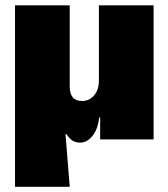

<svg xmlns="http://www.w3.org/2000/svg" viewBox="-20 -530 640 730"><path d="M37.1 180.2V-509.8H245.1V-201.2Q245.1 -146 292 -146Q319.8 -146 337.9 -167.5Q356 -189 356 -223.1V-509.8H564V0H360.8V-83H356.9Q352.5 -39.6 331.8 -13.7Q311 12.2 286.1 12.2Q267.1 12.2 255.4 4.4Q243.7 -3.4 232.9 -20H229L245.1 180.2Z"/></svg>

Font: Mulish ExtraBlack
Style: Regular
Weight: 1000
Designer: Vernon Adams
Foundry: Vernon Adams
Version: Version 3.603; ttfautohint (v1.8.3)